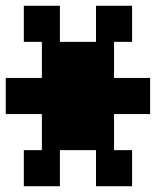

<svg xmlns="http://www.w3.org/2000/svg" viewBox="-20 -895 540 665"><path d="M62.5 -875H187.5V-750H312.5V-875H437.5V-750H375V-625H500V-500H375V-375H437.5V-250H312.5V-375H187.5V-250H62.5V-375H125V-500H0V-625H125V-750H62.5Z"/></svg>

Font: Amiga Topaz Unicode Rus
Style: Regular
Weight: 400
Designer: dMG of Trueschool and Divine Stylers
Foundry: dMG of Trueschool and Divine Stylers
Version: Version 1.1